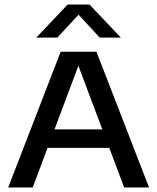

<svg xmlns="http://www.w3.org/2000/svg" viewBox="-20 -822 690 842"><path d="M16 0 246 -595H403L633.5 0H524.5L317 -551.5H330.5L123.5 0ZM161 -173.5 186.5 -254.5H462.5L487 -173.5ZM139 -657 276.5 -802H372.5L510 -657H417.5L313 -770H336L231.5 -657Z"/></svg>

Font: Encode Sans SC SemiExpanded Medium
Style: Regular
Weight: 500
Width: 6
Designer: Multiple Designers
Foundry: Impallari Type
Version: Version 3.002